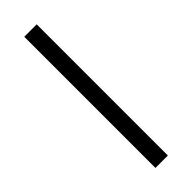

<svg xmlns="http://www.w3.org/2000/svg" viewBox="-248 -741 753 753"><g transform="rotate(-45 128.5 -364.0)"><path d="M163.1 -727.5V0H94.2V-727.5Z"/></g></svg>

Font: Inter 16pt Light
Style: Regular
Weight: 300
Version: Version 4.001;git-66647c0bb